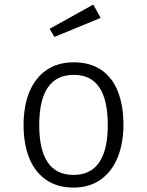

<svg xmlns="http://www.w3.org/2000/svg" viewBox="-20 -826 655 856"><path d="M530.3 -269.2Q530.3 -188.2 504.9 -124.9Q479.5 -61.5 429.2 -25.6Q379 10.3 307.7 10.3Q235.4 10.3 185.4 -24.4Q135.4 -59 110.3 -121.5Q85.1 -184.1 85.1 -268.2Q85.1 -351.8 110.5 -414.9Q135.9 -477.9 186.4 -513.1Q236.9 -548.2 309.2 -548.2Q381.5 -548.2 431.3 -514.4Q481 -480.5 505.6 -417.9Q530.3 -355.4 530.3 -269.2ZM154.9 -268.2Q154.9 -46.2 307.7 -46.2Q460.5 -46.2 460.5 -269.2Q460.5 -492.3 309.2 -492.3Q154.9 -492.3 154.9 -268.2ZM201 -697.4 395.9 -805.6 428.7 -746.2 222.6 -661.5Z"/></svg>

Font: Fira Code Fixed Light
Style: Regular
Weight: 300
Monospace: yes
Designer: Carrois Corporate, Edenspiekermann AG, Nikita Prokopov
Foundry: Carrois Corporate, Edenspiekermann AG, Nikita Prokopov
Version: Version 5.002